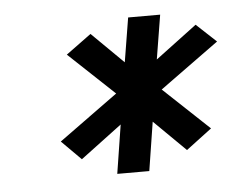

<svg xmlns="http://www.w3.org/2000/svg" viewBox="-36 -715 524 424"><g transform="rotate(-5 226.5 -503.0)"><path d="M90 -414 133 -371 225 -440 208 -332H279L296 -440L366 -371L423 -414L322 -509L453 -604L409 -645L317 -576L333 -674H262L246 -576L176 -645L120 -604L221 -509Z"/></g></svg>

Font: Charger Sport
Style: SeBdObl
Weight: 600
Designer: Jasper
Foundry: Cannot Into Space Fonts
Version: Version 1.1